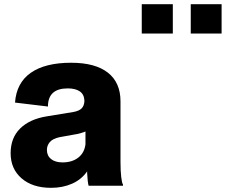

<svg xmlns="http://www.w3.org/2000/svg" viewBox="-20 -891 1134 921"><path d="M225 10Q136 10 83.5 -35.5Q31 -81 31 -156Q31 -230 77 -275Q123 -320 205 -333L333 -354Q360 -359 372 -371.5Q384 -384 385 -407Q384 -438 363 -452.5Q342 -467 305 -467Q210 -467 210 -380L52 -399Q59 -494 128 -542Q197 -590 321 -590Q437 -590 497.5 -542.5Q558 -495 558 -405V-115Q558 -70 561.5 -41Q565 -12 570 -6V0H405Q400 -19 398 -61V-69Q371 -30 326 -10Q281 10 225 10ZM280 -112Q326 -112 355.5 -135Q385 -158 390 -199V-260Q379 -256 366 -252Q353 -248 338 -246L266 -233Q233 -226 219 -209.5Q205 -193 205 -172Q205 -144 225 -128Q245 -112 280 -112ZM660 -730V-871H809V-730ZM895 -730V-871H1043V-730Z"/></svg>

Font: BDO Grotesk ExtraBold
Style: Regular
Weight: 800
Designer: Deni Anggara
Foundry: Lokal Container
Version: Version 2.000